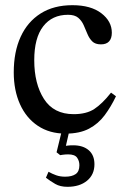

<svg xmlns="http://www.w3.org/2000/svg" viewBox="-20 -505 486 740"><path d="M408 -148 427 -134Q408 -94 383.5 -61Q359 -28 323 -9Q287 10 233 10Q171 10 126 -20Q81 -50 57 -103.5Q33 -157 33 -226Q33 -305 59.5 -363Q86 -421 136.5 -453Q187 -485 259 -485Q330 -485 370.5 -454Q411 -423 411 -379Q411 -357 400.5 -345.5Q390 -334 369 -334Q347 -334 335.5 -345.5Q324 -357 317 -374Q310 -391 302.5 -408Q295 -425 281.5 -436.5Q268 -448 242 -448Q181 -448 146.5 -403.5Q112 -359 112 -273Q112 -182 149.5 -123.5Q187 -65 264 -65Q313 -65 343.5 -85Q374 -105 408 -148ZM240 215Q212 215 193 204Q174 193 157 180L167 157Q181 165 196.5 170.5Q212 176 231 176Q257 176 271.5 166Q286 156 286 132Q286 115 277 102.5Q268 90 243 90Q231 90 221.5 91.5Q212 93 212 93L198 82L219 -4H248L234 57Q234 57 242 56Q250 55 262 55Q300 55 322 74Q344 93 344 128Q344 168 315.5 191.5Q287 215 240 215Z"/></svg>

Font: STIX Two Text
Style: Regular
Weight: 400
Designer: Ross Mills, John Hudson & Paul Hanslow, Tiro Typeworks Ltd; with prior portions MicroPress Inc., and Coen Hoffman.
Foundry: Tiro Typeworks Ltd
Version: Version 2.13 b171